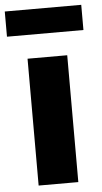

<svg xmlns="http://www.w3.org/2000/svg" viewBox="-66 -823 454 858"><g transform="rotate(-5 160.5 -394.0)"><path d="M72 0H250V-569H72ZM-11 -675H332V-788H-11Z"/></g></svg>

Font: Noto Sans CJK TC Black
Style: Regular
Weight: 900
Designer: Ryoko NISHIZUKA 西塚涼子 (kana, bopomofo & ideographs); Paul D. Hunt (Latin, Greek & Cyrillic); Sandoll Communications 산돌커뮤니
Foundry: Adobe
Version: Version 2.004;hotconv 1.0.118;makeotfexe 2.5.65603